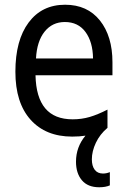

<svg xmlns="http://www.w3.org/2000/svg" viewBox="-20 -567 540 811"><path d="M455 -249H130Q132 -156 171 -109.5Q210 -63 287 -63Q325 -63 359 -73Q393 -83 434 -104V-27Q402 0 385 36Q368 72 368 106Q368 134 380 150Q392 166 415 166Q430 166 444 160V216Q426 224 399 224Q351 224 326 194.5Q301 165 301 116Q301 54 341 6Q317 10 285 10Q173 10 109 -61.5Q45 -133 45 -264Q45 -397 101 -472Q157 -547 255 -547Q349 -547 402 -480.5Q455 -414 455 -304ZM373 -320Q372 -390 341 -432Q310 -474 254 -474Q201 -474 168.5 -433.5Q136 -393 132 -320Z"/></svg>

Font: Noto Sans Mono UI Cond
Style: Regular
Weight: 400
Width: 3
Monospace: yes
Designer: Monotype Design team
Foundry: Monotype Imaging Inc.
Version: Version 1.000